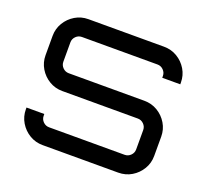

<svg xmlns="http://www.w3.org/2000/svg" viewBox="-104 -705 894 831"><g transform="rotate(20 343.0 -290.0)"><path d="M169 0Q136 0 108.5 -16.5Q81 -33 64.5 -60.5Q48 -88 48 -121V-129H130V-121Q130 -105 141.5 -93.5Q153 -82 169 -82H517Q533 -82 544.5 -93.5Q556 -105 556 -121V-210Q556 -226 544.5 -237.5Q533 -249 517 -249H169Q136 -249 108.5 -265.5Q81 -282 64.5 -309.5Q48 -337 48 -370V-459Q48 -492 64.5 -519.5Q81 -547 108.5 -563.5Q136 -580 169 -580H517Q551 -580 578.5 -563.5Q606 -547 622.5 -519.5Q639 -492 639 -459V-451H556V-459Q556 -475 544.5 -486.5Q533 -498 517 -498H169Q153 -498 141.5 -486.5Q130 -475 130 -459V-370Q130 -354 141.5 -342.5Q153 -331 169 -331H517Q551 -331 578.5 -314.5Q606 -298 622.5 -270.5Q639 -243 639 -210V-121Q639 -88 622.5 -60.5Q606 -33 578.5 -16.5Q551 0 517 0H169Z"/></g></svg>

Font: Orbitron
Style: Regular
Weight: 400
Designer: Matt McInerney
Foundry: The League of Moveable Type
Version: Version 2.001